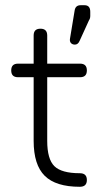

<svg xmlns="http://www.w3.org/2000/svg" viewBox="-20 -716 397 736"><path d="M267 -545Q258 -545 252.5 -550.5Q247 -556 248 -566L266 -675Q269 -696 289 -696H304Q326 -696 326 -671V-655Q326 -645 321 -638L285 -559Q279 -545 267 -545ZM286 0Q194 0 151.5 -42Q109 -84 109 -176V-420H49Q23 -420 23 -446Q23 -472 49 -472H109V-580Q109 -606 135 -606Q161 -606 161 -580V-472H287Q313 -472 313 -446Q313 -420 287 -420H161V-176Q161 -106 188.5 -79Q216 -52 286 -52Q313 -52 313 -26Q313 0 286 0Z"/></svg>

Font: Jura
Style: Regular
Weight: 400
Designer: Daniel Johnson, Alexei Vanyashin
Foundry: Daniel Johnson
Version: Version 5.103